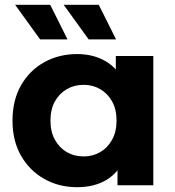

<svg xmlns="http://www.w3.org/2000/svg" viewBox="-20 -771 730 799"><path d="M301 8Q225 8 164 -26.5Q103 -61 67.5 -123Q32 -185 32 -269Q32 -354 67.5 -416Q103 -478 164 -512Q225 -546 301 -546Q369 -546 420 -516Q471 -486 499 -425Q527 -364 527 -269Q527 -175 500 -113.5Q473 -52 422.5 -22Q372 8 301 8ZM328 -120Q366 -120 397 -138Q428 -156 446.5 -189.5Q465 -223 465 -269Q465 -316 446.5 -349Q428 -382 397 -400Q366 -418 328 -418Q289 -418 258 -400Q227 -382 208.5 -349Q190 -316 190 -269Q190 -223 208.5 -189.5Q227 -156 258 -138Q289 -120 328 -120ZM469 0V-110L472 -270L462 -429V-538H618V0ZM349 -607 245 -751H391L463 -607ZM147 -607 43 -751H189L261 -607Z"/></svg>

Font: MOST Montserrat
Style: Bold
Weight: 700
Designer: Julieta Ulanovsky
Foundry: Julieta Ulanovsky
Version: Version 8.000;March 11, 2024;FontCreator 15.0.0.2926 64-bit